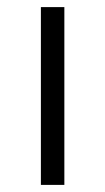

<svg xmlns="http://www.w3.org/2000/svg" viewBox="-20 -520 296 540"><path d="M95 -500H161V0H95Z"/></svg>

Font: Retni Sans
Style: Regular
Weight: 400
Designer: Vitaly Kuzmin
Foundry: ParaType Ltd.
Version: Version 1.00;March 2, 2019;FontCreator 11.5.0.2425 64-bit; t